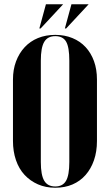

<svg xmlns="http://www.w3.org/2000/svg" viewBox="-20 -873 515 903"><path d="M41 -499Q41 -546 55.5 -584.5Q70 -623 96 -651Q122 -679 158.5 -694Q195 -709 240 -709Q284 -709 320.5 -694Q357 -679 382.5 -651.5Q408 -624 422 -585.5Q436 -547 436 -499V-210Q436 -160 422 -119.5Q408 -79 382.5 -50Q357 -21 321 -5.5Q285 10 240 10Q195 10 158.5 -6Q122 -22 95.5 -50.5Q69 -79 55 -120Q41 -161 41 -210ZM172 -111Q172 -50 188 -23Q204 4 240 4Q275 4 290.5 -22.5Q306 -49 306 -111V-588Q306 -651 291 -677Q276 -703 240 -703Q204 -703 188 -676Q172 -649 172 -588ZM285 -739 316 -853H397L291 -739ZM165 -739 196 -853H277L171 -739Z"/></svg>

Font: Moniqa Black Display
Style: Regular
Weight: 900
Designer: Rajesh Rajput
Foundry: Rajesh Rajput
Version: Version 1.000